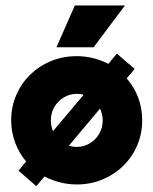

<svg xmlns="http://www.w3.org/2000/svg" viewBox="-20 -648 550 689"><path d="M255.6 13.9Q223.6 13.9 194.4 6.2Q165.3 -1.4 139.6 -14.6L110.4 20.1L46.5 -35.4L73.6 -68.8Q48.6 -97.9 34.4 -136.1Q20.1 -174.3 20.1 -216Q20.1 -264.6 38.2 -306.6Q56.2 -348.6 88.2 -379.9Q120.1 -411.1 162.8 -428.8Q205.6 -446.5 255.6 -446.5Q286.1 -446.5 314.9 -439.2Q343.8 -431.9 368.8 -418.8L399.3 -455.6L463.2 -400.7L434.7 -366.7Q461.1 -336.8 475.7 -298.3Q490.3 -259.7 490.3 -216Q490.3 -168.1 472.2 -126Q454.2 -84 422.2 -52.8Q390.3 -21.5 347.6 -3.8Q304.9 13.9 255.6 13.9ZM170.1 -177.1 279.9 -307.6Q274.3 -309.7 268.1 -310.4Q261.8 -311.1 255.6 -311.1Q229.9 -311.1 208.7 -298.3Q187.5 -285.4 175 -263.9Q162.5 -242.4 162.5 -216Q162.5 -205.6 164.6 -195.8Q166.7 -186.1 170.1 -177.1ZM255.6 -120.8Q281.2 -120.8 302.4 -133.7Q323.6 -146.5 336.1 -168.1Q348.6 -189.6 348.6 -216Q348.6 -227.8 345.8 -238.5Q343.1 -249.3 338.9 -258.3L227.1 -125Q232.6 -123.6 239.9 -122.2Q247.2 -120.8 255.6 -120.8ZM182.6 -478.5 248.6 -628.5H428.5L316 -478.5Z"/></svg>

Font: Afacad Flux Black
Style: Regular
Weight: 900
Designer: Kristian Moeller
Foundry: Dicotype
Version: Version 1.100